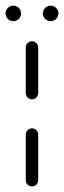

<svg xmlns="http://www.w3.org/2000/svg" viewBox="-55 -666 229 686"><path d="M59.3 0Q53.3 0 48.1 -3Q43 -5.9 40 -11.1Q37 -16.3 37 -22.2V-185.2Q37 -191.1 40 -196.3Q43 -201.5 48.1 -204.4Q53.3 -207.4 59.3 -207.4Q65.2 -207.4 70.4 -204.4Q75.6 -201.5 78.5 -196.3Q81.5 -191.1 81.5 -185.2V-22.2Q81.5 -16.3 78.5 -11.1Q75.6 -5.9 70.4 -3Q65.2 0 59.3 0ZM59.3 -311.1Q53.3 -311.1 48.1 -314.1Q43 -317 40 -322.2Q37 -327.4 37 -333.3V-496.3Q37 -502.2 40 -507.4Q43 -512.6 48.1 -515.6Q53.3 -518.5 59.3 -518.5Q65.2 -518.5 70.4 -515.6Q75.6 -512.6 78.5 -507.4Q81.5 -502.2 81.5 -496.3V-333.3Q81.5 -327.4 78.5 -322.2Q75.6 -317 70.4 -314.1Q65.2 -311.1 59.3 -311.1ZM98.1 -618.1Q98.1 -625.6 101.9 -632Q105.6 -638.5 112 -642.2Q118.5 -645.9 125.9 -645.9Q133.3 -645.9 139.8 -642.2Q146.3 -638.5 150 -632Q153.7 -625.6 153.7 -618.1Q153.7 -610.7 150 -604.3Q146.3 -597.8 139.8 -594.1Q133.3 -590.4 125.9 -590.4Q118.5 -590.4 112 -594.1Q105.6 -597.8 101.9 -604.3Q98.1 -610.7 98.1 -618.1ZM-35.2 -618.1Q-35.2 -625.6 -31.5 -632Q-27.8 -638.5 -21.3 -642.2Q-14.8 -645.9 -7.4 -645.9Q0 -645.9 6.5 -642.2Q13 -638.5 16.7 -632Q20.4 -625.6 20.4 -618.1Q20.4 -610.7 16.7 -604.3Q13 -597.8 6.5 -594.1Q0 -590.4 -7.4 -590.4Q-14.8 -590.4 -21.3 -594.1Q-27.8 -597.8 -31.5 -604.3Q-35.2 -610.7 -35.2 -618.1Z"/></svg>

Font: 26F Galaxy Sans
Style: Regular
Weight: 400
Designer: C₂₉H₂₅N₃O₅
Version: Version 1.100;FEAKit 1.0